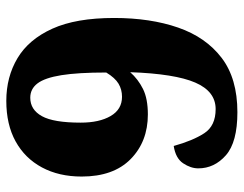

<svg xmlns="http://www.w3.org/2000/svg" viewBox="-102 -662 773 609"><g transform="rotate(-90 284.5 -357.5)"><path d="M233 9Q138 9 96.5 -27.5Q55 -64 55 -115Q55 -139 71 -163Q87 -187 126 -193Q143 -132 166.5 -96Q190 -60 243 -60Q299 -60 327 -124.5Q355 -189 360 -331Q338 -306 307 -290.5Q276 -275 226 -275Q140 -275 84.5 -329.5Q29 -384 29 -485Q29 -557 58 -611Q87 -665 140.5 -694.5Q194 -724 269 -724Q345 -724 404.5 -688.5Q464 -653 498 -578Q532 -503 532 -382Q532 -267 501.5 -179Q471 -91 405.5 -41Q340 9 233 9ZM282 -357Q305 -357 323.5 -368Q342 -379 359 -407Q359 -497 350.5 -549.5Q342 -602 324.5 -625Q307 -648 279 -648Q241 -648 220.5 -611Q200 -574 200 -488Q200 -429 221 -393Q242 -357 282 -357Z"/></g></svg>

Font: Noto Serif Hentaigana Black
Style: Regular
Weight: 900
Designer: Kazuhiro Yamada
Foundry: nipponia
Version: Version 1.000; ttfautohint (v1.8.4.7-5d5b)